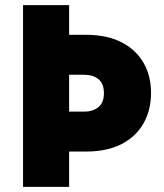

<svg xmlns="http://www.w3.org/2000/svg" viewBox="-20 -730 640 750"><path d="M70 0V-710H250V-594H315Q398 -594 454.5 -565Q511 -536 540.5 -485Q570 -434 570 -367Q570 -300 540.5 -248Q511 -196 454.5 -167Q398 -138 315 -138H250V0ZM308 -438H250V-294H308Q344 -294 365 -312Q386 -330 386 -366Q386 -403 365 -420.5Q344 -438 308 -438Z"/></svg>

Font: Geist Mono UltraBlack
Style: Regular
Weight: 900
Monospace: yes
Designer: Basement.studio, Andrés Briganti, Mateo Zaragoza
Foundry: Basement.studio, Vercel, Andrés Briganti, Guido Ferreyra, Mateo Zaragoza
Version: Version 1.400; ttfautohint (v1.8.4.7-5d5b)